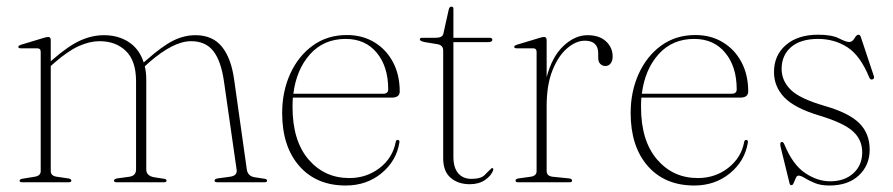

<svg xmlns="http://www.w3.org/2000/svg" viewBox="-20 -562 2752 592"><path d="M136.5 -438.5V-373L141.5 -377.5Q191.5 -421 227.8 -437.2Q264 -453.5 300.5 -453.5Q345 -453.5 377.5 -432Q410 -410.5 423 -369.5L432.5 -377.5Q480.5 -420 514.2 -436.8Q548 -453.5 582.5 -453.5Q635.5 -453.5 664.2 -418Q693 -382.5 702 -316L741 -39.5Q744 -19 765 -15.5L794.5 -11Q803.5 -10 803.5 -5Q803.5 0 795.5 0H650.5Q641.5 0 641.5 -5Q641.5 -10.5 652 -12L688.5 -17Q713 -20 709.5 -39.5L670.5 -311.5Q661.5 -374 637.8 -404.5Q614 -435 569 -435Q514.5 -435 439 -369L426.5 -357.5Q431 -338.5 431 -316V-39.5Q431 -20 455 -15.5L484.5 -11Q493.5 -10 493.5 -5Q493.5 0 485.5 0H340.5Q331.5 0 331.5 -5Q331.5 -10.5 342 -12L378.5 -17Q399.5 -20 399.5 -39.5V-311.5Q399.5 -374.5 368.2 -404.8Q337 -435 287 -435Q256.5 -435 222.8 -419.8Q189 -404.5 148.5 -369L136.5 -358.5V-34.5Q136.5 -19.5 155.5 -17L190 -12Q200 -10.5 200 -5Q200 0 191.5 0H48Q40.5 0 40.5 -5Q40.5 -9.5 49.5 -11L86.5 -17Q105.5 -20 105.5 -34V-402Q105.5 -413 95 -413H44.5Q36.5 -413 36.5 -417.5Q36.5 -421 44.5 -424L112.5 -444.5Q123 -448 128.5 -448Q136.5 -448 136.5 -438.5Z M1212.5 -280Q1212.5 -261 1187.5 -261H883Q882 -247 882 -232Q882 -128 931.2 -70.5Q980.5 -13 1057 -13Q1110.5 -13 1150.8 -44.2Q1191 -75.5 1200 -124Q1201 -130.5 1206 -130.5Q1212.5 -130.5 1211.5 -123Q1202.5 -66 1156.5 -28Q1110.5 10 1046 10Q955.5 10 902.8 -50.2Q850 -110.5 850 -213.5Q850 -280 875 -334.8Q900 -389.5 944.8 -421.8Q989.5 -454 1049.5 -454Q1097 -454 1133.8 -432Q1170.5 -410 1191.5 -370.8Q1212.5 -331.5 1212.5 -280ZM1046 -442Q978.5 -442 936.2 -395Q894 -348 884.5 -273H1161.5Q1177 -273 1177 -286.5Q1177 -356.5 1141.8 -399.2Q1106.5 -442 1046 -442Z M1330 -425.5 1288 -432.5Q1274.5 -435.5 1274.5 -440.5Q1274.5 -445.5 1281.5 -445.5H1323Q1344.5 -445.5 1347 -458L1363.5 -532Q1365.5 -541.5 1371.5 -541.5Q1378 -541.5 1378 -535.5V-445.5H1489.5Q1498 -445.5 1498 -439.5Q1498 -432 1483.5 -432H1378V-78.5Q1378 -45 1392.8 -27.8Q1407.5 -10.5 1433.5 -10.5Q1463 -10.5 1474.5 -22.5Q1486 -34.5 1496 -43.5Q1501.5 -45 1501 -38Q1495 -20.5 1475.8 -7.2Q1456.5 6 1428.5 6Q1392.5 6 1369.5 -13.8Q1346.5 -33.5 1346.5 -74V-406.5Q1346.5 -422 1330 -425.5Z M1665.5 -438.5V-324Q1682 -387 1717.2 -420.2Q1752.5 -453.5 1791.5 -453.5Q1828 -453.5 1848.5 -434.5Q1869 -415.5 1869 -387.5Q1869 -374.5 1862.8 -366.5Q1856.5 -358.5 1847 -358.5Q1837.5 -358.5 1831 -364.8Q1824.5 -371 1824.5 -384V-397Q1824.5 -436.5 1783.5 -436.5Q1756 -436.5 1728.8 -413.2Q1701.5 -390 1683.5 -345.2Q1665.5 -300.5 1665.5 -234.5V-34.5Q1665.5 -19 1684.5 -17L1734 -12Q1744 -11 1744 -5Q1744 0 1735.5 0H1577.5Q1569.5 0 1569.5 -5.5Q1569.5 -10.5 1579.5 -12L1615.5 -17Q1634.5 -19.5 1634.5 -34V-402Q1634.5 -413 1624 -413H1573.5Q1565.5 -413 1565.5 -417.5Q1565.5 -421 1573.5 -424L1641.5 -444.5Q1652 -448 1657.5 -448Q1665.5 -448 1665.5 -438.5Z M2287 -280Q2287 -261 2262 -261H1957.5Q1956.5 -247 1956.5 -232Q1956.5 -128 2005.8 -70.5Q2055 -13 2131.5 -13Q2185 -13 2225.2 -44.2Q2265.5 -75.5 2274.5 -124Q2275.5 -130.5 2280.5 -130.5Q2287 -130.5 2286 -123Q2277 -66 2231 -28Q2185 10 2120.5 10Q2030 10 1977.2 -50.2Q1924.5 -110.5 1924.5 -213.5Q1924.5 -280 1949.5 -334.8Q1974.5 -389.5 2019.2 -421.8Q2064 -454 2124 -454Q2171.5 -454 2208.2 -432Q2245 -410 2266 -370.8Q2287 -331.5 2287 -280ZM2120.5 -442Q2053 -442 2010.8 -395Q1968.5 -348 1959 -273H2236Q2251.5 -273 2251.5 -286.5Q2251.5 -356.5 2216.2 -399.2Q2181 -442 2120.5 -442Z M2539.5 -3Q2584 -3 2611.2 -27.8Q2638.5 -52.5 2638.5 -92.5Q2638.5 -131 2610 -157Q2581.5 -183 2507 -205.5Q2430 -228.5 2398.2 -261.8Q2366.5 -295 2366.5 -340Q2366.5 -391.5 2403.2 -423.2Q2440 -455 2502.5 -455Q2544.5 -455 2566.5 -443.8Q2588.5 -432.5 2598.5 -432.5Q2608 -432.5 2614.5 -443.8Q2621 -455 2627 -455Q2631.5 -455 2634 -448.5L2673.5 -330Q2677.5 -320 2671 -317.5Q2664 -314.5 2660.5 -322.5Q2632.5 -391 2592.5 -416.5Q2552.5 -442 2502.5 -442Q2448.5 -442 2419.2 -416.8Q2390 -391.5 2390 -349.5Q2390 -313.5 2417.5 -285.8Q2445 -258 2522.5 -235.5Q2597.5 -214 2629.5 -182.2Q2661.5 -150.5 2661.5 -100.5Q2661.5 -52.5 2628.2 -21.2Q2595 10 2537 10Q2510.5 10 2492 2.2Q2473.5 -5.5 2461.5 -13Q2449.5 -20.5 2442 -20.5Q2437 -20.5 2433.8 -13.2Q2430.5 -6 2427.5 1.5Q2424.5 9 2420.5 9Q2415.5 9 2414.5 3.5L2387.5 -106.5Q2383.5 -122 2389 -124Q2395 -126 2399 -115.5Q2424.5 -54 2462.5 -28.5Q2500.5 -3 2539.5 -3Z"/></svg>

Font: Fraunces 72pt S000 Thin
Style: Regular
Weight: 100
Version: Version 1.000; ttfautohint (v1.8.3)